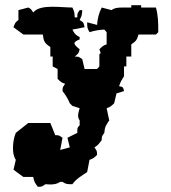

<svg xmlns="http://www.w3.org/2000/svg" viewBox="-20 -532 660 740"><path d="M335 -238C347 -232 344 -237 344 -219H325ZM41 -20 89 -58H174L193 -11C210 -11 207 -10 221 -1L212 46L249 36L240 -1L278 -20V-27C278 -38 278 -40 287 -49V-68C282 -75 281 -81 281 -87C281 -95 284 -103 287 -115L259 -124L249 -134C241 -153 234 -164 221 -181C221 -198 222 -195 231 -209C218 -213 213 -217 202 -228V-266L183 -276V-314H174V-351C152 -365 148 -373 145 -399H70L32 -427C38 -443 38 -445 51 -455V-493L89 -503C100 -497 98 -499 108 -484C123 -502 152 -506 182 -506C210 -506 238 -503 259 -503C267 -487 267 -483 268 -465H278C278 -482 278 -479 287 -493H297C296 -474 295 -471 287 -455C303 -445 302 -445 306 -427L259 -418C268 -401 270 -398 287 -389V-380C273 -375 267 -370 267 -365C267 -359 275 -352 287 -342C283 -325 282 -326 268 -314C285 -314 283 -313 297 -304L306 -266H354L363 -276V-323C370 -330 369 -323 363 -342C374 -353 378 -357 391 -361V-408L382 -418C361 -417 344 -414 325 -408C316 -424 316 -427 316 -446L354 -436C356 -461 361 -481 372 -503L410 -493C421 -502 437 -503 453 -503H486V-512H524V-503H581C590 -471 590 -441 590 -408L581 -399H514C507 -377 505 -374 486 -361V-314H467V-276H458V-238C449 -224 444 -216 439 -200C455 -196 454 -197 458 -181L429 -172L420 -134C409 -123 404 -119 391 -115L401 -68C388 -49 384 -43 382 -20C373 -6 372 -9 372 8C361 22 359 27 344 36C353 50 354 48 354 65C343 76 338 80 325 84L316 131C294 146 274 157 259 178C240 178 234 178 221 169H212C200 177 188 179 173 179C167 179 161 178 155 178C141 187 143 188 126 188C114 173 112 169 108 150H70L32 122L41 84C33 73 30 56 30 39C30 18 34 -4 41 -20Z"/></svg>

Font: GNUTypewriter
Style: Standard
Weight: 400
Version: Version 001.000